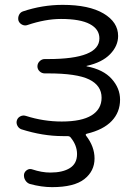

<svg xmlns="http://www.w3.org/2000/svg" viewBox="-20 -550 556 790"><path d="M68 -18Q57 -22 51.5 -33Q46 -44 49.5 -55Q53 -66 64 -71.5Q75 -77 87 -73Q159 -50 234 -50Q316 -50 357 -75.5Q398 -101 398 -148Q398 -198 347 -223Q296 -248 178 -248H164Q152 -248 143 -256.5Q134 -265 134 -277Q134 -289 143 -298Q152 -307 164 -307H178Q389 -307 389 -392Q389 -430 349.5 -451Q310 -472 231 -472Q167 -472 93 -447Q82 -443 71 -448.5Q60 -454 56 -465Q53 -477 58 -488Q63 -499 74 -503Q154 -530 238 -530Q346 -530 406 -494.5Q466 -459 466 -402Q466 -361 433 -327Q400 -293 337 -279Q336 -279 336 -278Q336 -277 337 -277Q405 -264 439.5 -225.5Q474 -187 474 -140Q474 -88 439.5 -52Q405 -16 338 0Q330 2 334 8Q369 53 369 102Q369 154 327 187Q285 220 194 220Q151 220 103 207Q91 203 84 191.5Q77 180 79 166Q82 155 92 149Q102 143 113 147Q152 160 187 160Q238 160 267.5 141.5Q297 123 297 84Q297 48 271 16Q267 10 257 10H238Q156 10 68 -18Z"/></svg>

Font: Rounded Mplus 1c
Style: Regular
Weight: 400
Version: Version 1.059.20150529